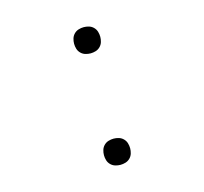

<svg xmlns="http://www.w3.org/2000/svg" viewBox="-84 -621 767 722"><g transform="rotate(-15 300.0 -260.0)"><path d="M300 8Q290 8 280 5Q270 2 262.5 -5.5Q255 -13 252 -23Q249 -33 249 -43Q249 -53 252 -63Q255 -73 262.5 -80.5Q270 -88 280 -91Q290 -94 300 -94Q310 -94 320 -91Q330 -88 337.5 -80.5Q345 -73 348 -63Q351 -53 351 -43Q351 -33 348 -23Q345 -13 337.5 -5.5Q330 2 320 5Q310 8 300 8ZM300 -426Q290 -426 280 -429Q270 -432 262.5 -439.5Q255 -447 252 -457Q249 -467 249 -477Q249 -487 252 -497Q255 -507 262.5 -514.5Q270 -522 280 -525Q290 -528 300 -528Q310 -528 320 -525Q330 -522 337.5 -514.5Q345 -507 348 -497Q351 -487 351 -477Q351 -467 348 -457Q345 -447 337.5 -439.5Q330 -432 320 -429Q310 -426 300 -426Z"/></g></svg>

Font: Iosevka Extralight Extended
Style: Regular
Weight: 200
Width: 7
Monospace: yes
Designer: Belleve Invis
Foundry: Belleve Invis
Version: Version 32.5.0; ttfautohint (v1.8.4)